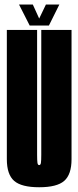

<svg xmlns="http://www.w3.org/2000/svg" viewBox="-20 -804 338 828"><path d="M149 3.5Q225.5 3.5 257 -24Q288.5 -51.5 288.5 -117.5V-675H158V-136.5Q158 -111.5 156.5 -101.8Q155 -92 149 -92Q143 -92 141.5 -101.8Q140 -111.5 140 -136.5V-675H9.5V-117.5Q9.5 -51.5 41 -24Q72.5 3.5 149 3.5ZM108 -694H191L236 -784.5H178L149 -724L121.5 -784.5H62Z"/></svg>

Font: Anybody UltraCondensed
Style: Bold
Weight: 700
Width: 1
Version: Version 1.113;gftools[0.9.25]